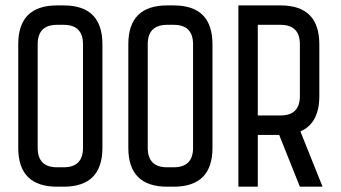

<svg xmlns="http://www.w3.org/2000/svg" viewBox="-20 -704 1285 724"><path d="M219.7 -683.6Q366.2 -683.6 366.2 -537.1V-146.5Q366.2 0 219.7 0H195.3Q48.8 0 48.8 -146.5V-537.1Q48.8 -683.6 195.3 -683.6ZM219.7 -73.2Q293 -73.2 293 -146.5V-537.1Q293 -610.4 219.7 -610.4H195.3Q122.1 -610.4 122.1 -537.1V-146.5Q122.1 -73.2 195.3 -73.2Z M634.8 -683.6Q781.2 -683.6 781.2 -537.1V-146.5Q781.2 0 634.8 0H610.4Q463.9 0 463.9 -146.5V-537.1Q463.9 -683.6 610.4 -683.6ZM634.8 -73.2Q708 -73.2 708 -146.5V-537.1Q708 -610.4 634.8 -610.4H610.4Q537.1 -610.4 537.1 -537.1V-146.5Q537.1 -73.2 610.4 -73.2Z M1037.6 -683.6Q1184.1 -683.6 1184.1 -537.1V-341.8Q1184.1 -239.3 1112.8 -208.5L1196.3 0H1110.8L1032.7 -195.3H952.1V0H878.9V-683.6ZM952.1 -610.4V-268.6H1037.6Q1110.8 -268.6 1110.8 -341.8V-537.1Q1110.8 -610.4 1037.6 -610.4Z"/></svg>

Font: Saniretro
Style: Regular
Weight: 400
Designer: Jayvee D. Enaguas (Grand Chaos)
Version: Version 1.0 - 6/10/2013